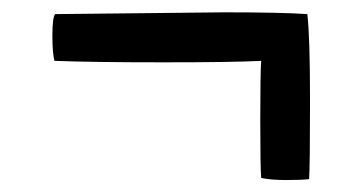

<svg xmlns="http://www.w3.org/2000/svg" viewBox="-20 -418 591 313"><path d="M69.8 -395 345.2 -397.9Q440.4 -397.9 481 -395Q485.4 -358.9 485.4 -253.2Q485.4 -147.5 483.9 -126Q472.7 -124.5 447 -124.5Q421.4 -124.5 405.8 -127.9Q404.3 -144.5 404.3 -222.2Q404.3 -299.8 405.8 -318.8Q361.8 -316.4 246.3 -316.4Q130.9 -316.4 68.8 -318.8Q65.4 -330.6 65.4 -359.9Q65.4 -389.2 69.8 -395Z"/></svg>

Font: Marko One
Style: Regular
Weight: 400
Designer: Zhenya Spizhovyi
Foundry: Cyreal
Version: Version 1.003